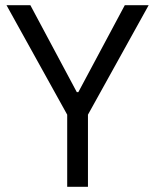

<svg xmlns="http://www.w3.org/2000/svg" viewBox="-20 -720 598 740"><path d="M239 0H319V-278L553 -700H461L282 -365H276L97 -700H5L239 -278Z"/></svg>

Font: Fixel Text Regular
Style: Regular
Weight: 400
Width: 4
Designer: AlfaBravo + MacPaw
Foundry: Kyrylo Tkachov, Marchela Mozhyna, Serhii Makarenko, Maria Weinstein, Zakhar Kryvoshyya
Version: Version 1.211